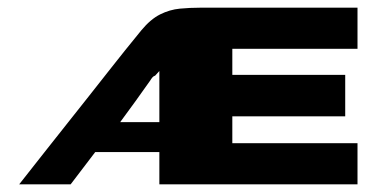

<svg xmlns="http://www.w3.org/2000/svg" viewBox="-20 -480 969 500"><path d="M30 0Q70 -51 100.5 -89.5Q131 -128 157.5 -161.5Q184 -195 211 -229Q238 -263 270.5 -304.5Q303 -346 348 -401Q372 -430 397 -442.5Q422 -455 448.5 -457.5Q475 -460 502 -460H911Q911 -433 911 -406.5Q911 -380 911 -353H585V-285H879V-177Q805 -177 732 -177Q659 -177 585 -177V-107H911V0Q782 0 653 0Q524 0 395 0V-84H228Q212 -63 196 -42Q180 -21 164 0ZM293 -162Q319 -162 344.5 -162Q370 -162 395 -162Q395 -195 395 -228.5Q395 -262 395 -295Q392 -292 389.5 -289Q387 -286 384 -283Q380 -282 377 -278.5Q374 -275 371 -270Q352 -243 332.5 -216Q313 -189 293 -162Z"/></svg>

Font: Genos ExtraBold
Style: Regular
Weight: 800
Designer: Robert E. Leuschke
Foundry: Robert E. Leuschke
Version: Version 1.010